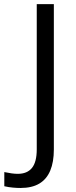

<svg xmlns="http://www.w3.org/2000/svg" viewBox="-20 -725 369 931"><path d="M79.4 186.5Q62.9 186.5 42.6 184.7Q22.3 183 0.9 178V109.4Q19.9 113.4 36.4 115.7Q52.8 117.9 65.9 117.9Q111.9 117.9 135 89.3Q158.2 60.7 158.2 -0.9V-705H241.1V0.2Q241.1 60.5 223.7 102.1Q206.4 143.8 170.8 165.1Q135.1 186.5 79.4 186.5Z"/></svg>

Font: Mulish ExtraLight
Style: Regular
Weight: 200
Designer: Vernon Adams
Foundry: Vernon Adams
Version: Version 3.603